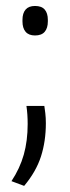

<svg xmlns="http://www.w3.org/2000/svg" viewBox="-20 -474 228 628"><path d="M125 -127.5Q126.5 -119 128.2 -103.8Q130 -88.5 130 -71Q130 -12 114 37.8Q98 87.5 59 134L17.5 118.5Q45 77 57.8 31.8Q70.5 -13.5 70.5 -68.5Q70.5 -84 69.5 -98.8Q68.5 -113.5 66.5 -127.5ZM94.5 -358Q74 -358 63.8 -370Q53.5 -382 53.5 -404V-409Q53.5 -431 63.8 -442.8Q74 -454.5 94.5 -454.5Q116 -454.5 126.2 -442.8Q136.5 -431 136.5 -409V-404Q136.5 -382 126.2 -370Q116 -358 94.5 -358Z"/></svg>

Font: Anek Gujarati Medium Light
Style: Regular
Weight: 300
Version: Version 1.003